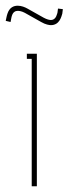

<svg xmlns="http://www.w3.org/2000/svg" viewBox="-40 -652 240 672"><path d="M71 -446V0H89V-464H54V-446ZM178 -604 180 -620 163 -622 161 -607C160 -605 160 -604 159 -601C154 -583 142 -582 138 -582C133 -582 124 -584 113 -590L56 -622C47 -627 35 -632 22 -632C8 -632 -7 -626 -14 -604C-15 -600 -17 -595 -17 -593L-20 -579L-3 -575L0 -591C1 -594 1 -596 2 -598C6 -610 14 -614 22 -614C27 -614 36 -613 47 -607L104 -575C119 -566 133 -564 138 -564C169 -564 175 -595 178 -604Z"/></svg>

Font: Rawengulk
Style: Light
Weight: 300
Version: Version 0.9